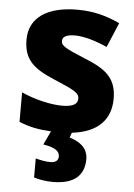

<svg xmlns="http://www.w3.org/2000/svg" viewBox="-56 -601 617 883"><g transform="rotate(5 253.0 -159.5)"><path d="M366 122C366 67 321 41 281 30L289 7C411 -7 467 -71 467 -166C467 -263 414 -300 320 -338C226 -377 207 -387 207 -410C207 -430 227 -440 265 -440C306 -440 360 -424 414 -400L462 -514C395 -545 335 -559 265 -559C131 -559 44 -506 44 -402C44 -310 89 -271 187 -230C287 -188 305 -177 305 -151C305 -127 284 -113 233 -113C185 -113 109 -129 45 -158V-22C93 -2 137 6 193 9L163 72C219 81 239 97 239 121C239 141 224 150 202 150C181 150 155 145 134 139V227C156 234 186 240 222 240C321 240 366 196 366 122Z"/></g></svg>

Font: Noto Sans Bengali UI ExtraBold
Style: Regular
Weight: 800
Designer: Jelle Bosma - Monotype Design Team
Foundry: Monotype Imaging Inc.
Version: Version 2.003